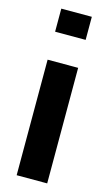

<svg xmlns="http://www.w3.org/2000/svg" viewBox="-119 -805 480 848"><g transform="rotate(15 121.0 -381.0)"><path d="M190.4 0Q155.3 0 50.8 0Q50.8 -83 50.8 -330.1Q50.8 -379.9 50.8 -528.3Q85.9 -528.3 190.4 -528.3Q190.4 -396.5 190.4 0ZM190.4 -656.2Q155.3 -656.2 50.8 -656.2Q50.8 -682.6 50.8 -761.7Q85.9 -761.7 190.4 -761.7Q190.4 -735.4 190.4 -656.2Z"/></g></svg>

Font: Noto Sans Hebrew DECATHLON 
Style: Bold
Weight: 400
Designer: Monotype Design Team
Version: Version 2.000;GOOG;noto-fonts:20170220:a8a215d2e889